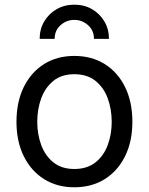

<svg xmlns="http://www.w3.org/2000/svg" viewBox="-20 -793 640 825"><path d="M299.3 11.7Q225.1 11.7 169.2 -23.4Q113.3 -58.6 82 -122.1Q50.8 -185.5 50.8 -269.5Q50.8 -355 82 -418.7Q113.3 -482.4 169.2 -517.6Q225.1 -552.7 299.3 -552.7Q374 -552.7 430.2 -517.6Q486.3 -482.4 517.6 -418.7Q548.8 -355 548.8 -269.5Q548.8 -185.5 517.6 -122.1Q486.3 -58.6 430.2 -23.4Q374 11.7 299.3 11.7ZM299.3 -66.9Q354.5 -66.9 390.1 -95.2Q425.8 -123.5 442.9 -169.7Q460 -215.8 460 -269.5Q460 -323.7 442.9 -370.4Q425.8 -417 390.1 -445.6Q354.5 -474.1 299.3 -474.1Q244.6 -474.1 209.5 -445.6Q174.3 -417 157.2 -370.6Q140.1 -324.2 140.1 -269.5Q140.1 -215.8 157.2 -169.7Q174.3 -123.5 209.5 -95.2Q244.6 -66.9 299.3 -66.9ZM299.3 -772.9Q342.3 -772.9 375.7 -753.4Q409.2 -733.9 428.7 -700.7Q448.2 -667.5 448.2 -626H383.8Q383.8 -662.1 358.4 -684.8Q333 -707.5 299.3 -707.5Q265.6 -707.5 240.2 -684.8Q214.8 -662.1 214.8 -626H150.4Q150.4 -667.5 169.9 -700.7Q189.5 -733.9 223.1 -753.4Q256.8 -772.9 299.3 -772.9Z"/></svg>

Font: Inter Variable
Style: Regular
Weight: 400
Designer: Rasmus Andersson
Foundry: rsms
Version: Version 4.001;git-9221beed3